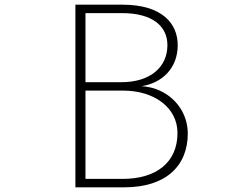

<svg xmlns="http://www.w3.org/2000/svg" viewBox="-20 -779 1040 820"><path d="M503 -759H302V21H511C688 21 782 -70 782 -209C782 -316 698 -404 585 -411C674 -425 739 -489 739 -586C739 -678 673 -759 503 -759ZM499 -428H345V-723H501C633 -723 695 -666 695 -586C695 -492 621 -428 499 -428ZM504 -15H345V-392H506C638 -392 738 -320 738 -211C738 -85 647 -15 504 -15Z"/></svg>

Font: LINE Seed JP_OTF Thin
Style: Regular
Weight: 250
Designer: LY Corporation & Fontrix & Fontworks
Version: Version 1.007